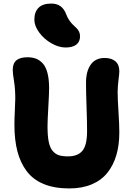

<svg xmlns="http://www.w3.org/2000/svg" viewBox="-20 -1034 729 1067"><path d="M344.2 -770Q306.2 -770 265.4 -793.5Q224.6 -816.9 197.8 -853.5Q170.9 -890.1 170.9 -924.8Q170.9 -967.3 194.1 -990.7Q217.3 -1014.2 265.1 -1014.2Q326.2 -1014.2 348.1 -954.1Q355 -935.5 365.5 -920.4Q376 -905.3 386 -896Q396 -886.7 405 -877.9Q414.1 -869.1 419.4 -857.9Q424.8 -846.7 424.8 -832Q424.8 -802.7 404.5 -786.4Q384.3 -770 344.2 -770ZM365.2 13.2Q282.7 13.2 223.6 -11Q164.6 -35.2 128.9 -82Q93.3 -128.9 76.7 -192.9Q60.1 -256.8 60.1 -341.8Q60.1 -371.1 62.5 -420.7Q64.9 -470.2 64.9 -485.8Q64.9 -540.5 57.9 -583.3Q50.8 -626 50.8 -645Q50.8 -682.1 71.3 -699Q91.8 -715.8 132.8 -715.8Q159.7 -715.8 180.4 -707.8Q201.2 -699.7 218 -681.2Q234.9 -662.6 243.9 -627.9Q252.9 -593.3 252.9 -543.9Q252.9 -513.7 248.5 -438.7Q244.1 -363.8 244.1 -332Q244.1 -280.3 250.5 -247.6Q256.8 -214.8 271.7 -196.5Q286.6 -178.2 306.6 -171.6Q326.7 -165 357.9 -165Q412.6 -165 438.2 -196.3Q463.9 -227.5 463.9 -305.2Q463.9 -359.9 460.9 -441.9Q458 -523.9 458 -574.2Q458 -637.7 484.1 -674.8Q510.3 -711.9 562 -711.9Q600.1 -711.9 621.6 -693.1Q643.1 -674.3 643.1 -638.2Q643.1 -624.5 638.4 -588.4Q633.8 -552.2 633.8 -520Q633.8 -485.8 638.4 -413.6Q643.1 -341.3 643.1 -297.9Q643.1 -227.5 626.5 -171.4Q609.9 -115.2 576.4 -73.5Q543 -31.7 489.3 -9.3Q435.5 13.2 365.2 13.2Z"/></svg>

Font: Shantell Sans Normal
Style: Regular
Weight: 800
Designer: Stephen Nixon, Anya Danilova, Shantell Martin
Foundry: Arrow Type
Version: Version 1.006;[559af2be0]